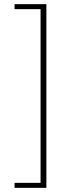

<svg xmlns="http://www.w3.org/2000/svg" viewBox="-20 -807 303 923"><path d="M50 72H175V-763H50V-787H203V96H50Z"/></svg>

Font: Prompt Thin
Style: Regular
Weight: 250
Designer: Katatrad Team
Foundry: CadsonDemak
Version: Version 1.001